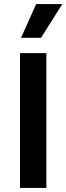

<svg xmlns="http://www.w3.org/2000/svg" viewBox="-20 -920 325 940"><path d="M78 0V-660H207V0ZM181 -735H83L157 -900H285Z"/></svg>

Font: Bricolage Grotesque 12pt SemiBold
Style: Regular
Weight: 600
Designer: Mathieu Triay
Foundry: Atelier Triay
Version: Version 1.001; ttfautohint (v1.8.4.7-5d5b);gftools[0.9.33.de